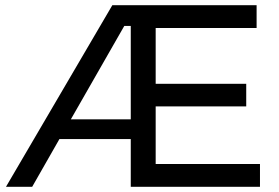

<svg xmlns="http://www.w3.org/2000/svg" viewBox="-20 -720 1077 740"><path d="M580 -88H982V0H484V-184H209L104 0H3L413 -700H969V-612H580V-397H929V-310H580ZM253 -260H484V-620H459Z"/></svg>

Font: Montserrat arm
Style: Regular
Weight: 400
Designer: Julieta Ulanovsky
Foundry: Julieta Ulanovsky
Version: Version 6.000;PS 006.000;hotconv 1.0.88;makeotf.lib2.5.64775